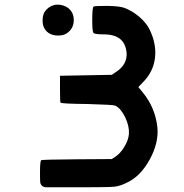

<svg xmlns="http://www.w3.org/2000/svg" viewBox="-20 -793 783 816"><path d="M211 -772Q237 -777 262 -764Q293 -746 293.5 -708.5Q294 -671 263 -651Q250 -642 227 -642Q188 -642 170 -670Q161 -684 161 -706Q161 -729 170 -743Q185 -765 211 -772ZM378 -765Q381 -768 436 -768Q488 -767 507 -760Q541 -748 572 -721.5Q603 -695 617 -665Q646 -604 638.5 -545.5Q631 -487 588 -444L568 -423L586 -401Q640 -336 649 -251Q655 -186 616.5 -115.5Q578 -45 522 -18Q491 -2 465.5 0.5Q440 3 327 3H179Q165 3 158 -4Q152 -10 151 -18Q150 -26 150 -60Q150 -108 155 -112Q158 -115 307 -116L455 -117L469 -126Q491 -140 508.5 -169Q526 -198 528 -224Q530 -257 512 -294.5Q494 -332 470 -344Q462 -348 351 -351Q240 -352 237 -357Q235 -361 235 -416V-471L345 -473L455 -475L473 -487Q522 -519 518 -570Q512 -625 467 -640Q449 -647 418 -647Q382 -647 377 -653.5Q372 -660 372 -709Q372 -761 378 -765Z"/></svg>

Font: FoundationOne
Style: Medium
Weight: 500
Version: Version 0.4